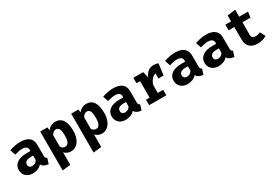

<svg xmlns="http://www.w3.org/2000/svg" viewBox="72 -1833 4655 3223"><g transform="rotate(-30 2400.0 -221.5)"><path d="M552 -89 519 15Q471 10 439 -6.5Q407 -23 389 -55Q359 -20 313 -1.5Q267 17 215 17Q133 17 84 -29.5Q35 -76 35 -150Q35 -236 103 -283.5Q171 -331 294 -331H365V-350Q365 -432 260 -432Q233 -432 192.5 -424.5Q152 -417 114 -404L78 -509Q129 -528 184.5 -538.5Q240 -549 285 -549Q517 -549 517 -361V-153Q517 -124 525 -110Q533 -96 552 -89ZM365 -154V-241H326Q198 -241 198 -161Q198 -130 216.5 -113Q235 -96 269 -96Q296 -96 323.5 -111.5Q351 -127 365 -154Z M1158 -267Q1158 -185 1133.5 -120.5Q1109 -56 1063 -19.5Q1017 17 954 17Q877 17 828 -38V205L670 222V-531H810L817 -472Q848 -511 886.5 -530Q925 -549 964 -549Q1064 -549 1111 -475.5Q1158 -402 1158 -267ZM828 -370V-146Q845 -122 863.5 -110.5Q882 -99 906 -99Q950 -99 972.5 -138.5Q995 -178 995 -265Q995 -359 975 -395.5Q955 -432 915 -432Q865 -432 828 -370Z M1758 -267Q1758 -185 1733.5 -120.5Q1709 -56 1663 -19.5Q1617 17 1554 17Q1477 17 1428 -38V205L1270 222V-531H1410L1417 -472Q1448 -511 1486.5 -530Q1525 -549 1564 -549Q1664 -549 1711 -475.5Q1758 -402 1758 -267ZM1428 -370V-146Q1445 -122 1463.5 -110.5Q1482 -99 1506 -99Q1550 -99 1572.5 -138.5Q1595 -178 1595 -265Q1595 -359 1575 -395.5Q1555 -432 1515 -432Q1465 -432 1428 -370Z M2352 -89 2319 15Q2271 10 2239 -6.5Q2207 -23 2189 -55Q2159 -20 2113 -1.5Q2067 17 2015 17Q1933 17 1884 -29.5Q1835 -76 1835 -150Q1835 -236 1903 -283.5Q1971 -331 2094 -331H2165V-350Q2165 -432 2060 -432Q2033 -432 1992.5 -424.5Q1952 -417 1914 -404L1878 -509Q1929 -528 1984.5 -538.5Q2040 -549 2085 -549Q2317 -549 2317 -361V-153Q2317 -124 2325 -110Q2333 -96 2352 -89ZM2165 -154V-241H2126Q1998 -241 1998 -161Q1998 -130 2016.5 -113Q2035 -96 2069 -96Q2096 -96 2123.5 -111.5Q2151 -127 2165 -154Z M2963 -531 2934 -309H2834V-407Q2790 -399 2756 -359Q2722 -319 2703 -258V-106H2808V0H2475V-106H2545V-426H2475V-531H2666L2694 -412Q2723 -480 2767 -513.5Q2811 -547 2875 -547Q2923 -547 2963 -531Z M3552 -89 3519 15Q3471 10 3439 -6.5Q3407 -23 3389 -55Q3359 -20 3313 -1.5Q3267 17 3215 17Q3133 17 3084 -29.5Q3035 -76 3035 -150Q3035 -236 3103 -283.5Q3171 -331 3294 -331H3365V-350Q3365 -432 3260 -432Q3233 -432 3192.5 -424.5Q3152 -417 3114 -404L3078 -509Q3129 -528 3184.5 -538.5Q3240 -549 3285 -549Q3517 -549 3517 -361V-153Q3517 -124 3525 -110Q3533 -96 3552 -89ZM3365 -154V-241H3326Q3198 -241 3198 -161Q3198 -130 3216.5 -113Q3235 -96 3269 -96Q3296 -96 3323.5 -111.5Q3351 -127 3365 -154Z M4152 -89 4119 15Q4071 10 4039 -6.5Q4007 -23 3989 -55Q3959 -20 3913 -1.5Q3867 17 3815 17Q3733 17 3684 -29.5Q3635 -76 3635 -150Q3635 -236 3703 -283.5Q3771 -331 3894 -331H3965V-350Q3965 -432 3860 -432Q3833 -432 3792.5 -424.5Q3752 -417 3714 -404L3678 -509Q3729 -528 3784.5 -538.5Q3840 -549 3885 -549Q4117 -549 4117 -361V-153Q4117 -124 4125 -110Q4133 -96 4152 -89ZM3965 -154V-241H3926Q3798 -241 3798 -161Q3798 -130 3816.5 -113Q3835 -96 3869 -96Q3896 -96 3923.5 -111.5Q3951 -127 3965 -154Z M4574 17Q4472 17 4420.5 -35Q4369 -87 4369 -181V-422H4258V-531H4369V-646L4527 -665V-531H4698L4682 -422H4527V-181Q4527 -142 4545 -125Q4563 -108 4603 -108Q4653 -108 4696 -132L4748 -31Q4673 17 4574 17Z"/></g></svg>

Font: Fira Mono
Style: Bold
Weight: 700
Monospace: yes
Designer: Carrois Corporate & Edenspiekermann AG
Foundry: Carrois Corporate GbR & Edenspiekermann AG
Version: Version 3.206